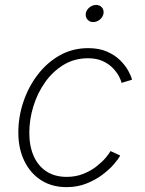

<svg xmlns="http://www.w3.org/2000/svg" viewBox="-20 -748 587 777"><path d="M249.5 9.3Q189.9 9.3 146.2 -18.8Q102.5 -46.9 78.4 -96.7Q54.2 -146.5 54.2 -211.9Q54.2 -275.4 74.7 -336.2Q95.2 -397 132.8 -446Q170.4 -495.1 222.2 -524.2Q273.9 -553.2 336.9 -553.2Q380.9 -553.2 413.1 -539.1Q445.3 -524.9 466.6 -503.7Q487.8 -482.4 499.5 -460.9Q511.2 -439.5 514.2 -425.3L471.7 -412.6Q470.2 -422.4 461.7 -438.7Q453.1 -455.1 437.3 -471.9Q421.4 -488.8 396.5 -500.5Q371.6 -512.2 335.9 -512.2Q281.2 -512.2 237.3 -485.6Q193.4 -459 162.4 -415Q131.3 -371.1 115 -317.6Q98.6 -264.2 98.6 -210Q98.6 -157.2 116.2 -116.9Q133.8 -76.7 167.7 -54.4Q201.7 -32.2 250 -32.2Q286.6 -32.2 317.1 -44.4Q347.7 -56.6 370.6 -74.7Q393.6 -92.8 408 -109.9Q422.4 -127 427.2 -136.7L466.3 -118.7Q459 -104 440.4 -82.8Q421.9 -61.5 393.8 -40.5Q365.7 -19.5 329.3 -5.1Q293 9.3 249.5 9.3ZM356.9 -658.7Q342.8 -658.7 334 -668.9Q325.2 -679.2 327.1 -693.4Q329.6 -708 342 -718Q354.5 -728 368.7 -728Q383.8 -728 392.3 -718Q400.9 -708 398.9 -693.4Q396.5 -679.2 384.3 -668.9Q372.1 -658.7 356.9 -658.7Z"/></svg>

Font: Inter ExtraLight
Style: Italic
Weight: 250
Italic angle: -9.3988°
Designer: Rasmus Andersson
Foundry: rsms
Version: Version 4.001;git-66647c0bb